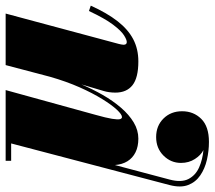

<svg xmlns="http://www.w3.org/2000/svg" viewBox="-95 -440 760 680"><g transform="rotate(-90 285.0 -100.0)"><path d="M586 -165 605 -158.5Q579 -101 550 -63.8Q521 -26.5 486.2 -8.2Q451.5 10 407.5 10Q349.5 10 323.2 -10.8Q297 -31.5 297 -71.5Q297 -82 298.5 -93Q300 -104 302.5 -112L326 -191.5Q309.5 -152.5 288.8 -116.2Q268 -80 243.5 -51.5Q219 -23 191.5 -6.5Q164 10 134 10Q106 10 85.8 0Q65.5 -10 54 -28.5Q42.5 -47 40.5 -73L-11 121Q-22 162.5 -8.8 187.8Q4.5 213 32.2 225.2Q60 237.5 93.5 240.5Q75.5 231.5 61.8 210.2Q48 189 48 161Q48 125 74 99Q100 73 139.5 73Q179.5 73 205.2 99Q231 125 231 165Q231 205.5 204 232.8Q177 260 122.5 260Q90.5 260 59 252.8Q27.5 245.5 3.8 229.2Q-20 213 -30.2 186.5Q-40.5 160 -30.5 121L117 -440.5H55.5V-460H306L218.5 -142.5Q207.5 -103.5 204.2 -83Q201 -62.5 203 -55.2Q205 -48 210.5 -48Q219.5 -48 236.5 -66.2Q253.5 -84.5 274.2 -118Q295 -151.5 315.8 -198.2Q336.5 -245 353 -302.5L394.5 -460H577L469.5 -59.5Q468.5 -55 467.5 -50.5Q466.5 -46 466.5 -42.5Q466.5 -31 476 -31Q484.5 -31 500.2 -41Q516 -51 537.8 -79.8Q559.5 -108.5 586 -165Z"/></g></svg>

Font: Bodoni Moda 11pt Black
Style: Italic
Weight: 900
Italic angle: -13°
Designer: Owen Earl
Foundry: indestructible type
Version: Version 2.004